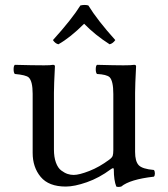

<svg xmlns="http://www.w3.org/2000/svg" viewBox="-20 -744 680 776"><path d="M337 -722Q374 -662 446 -582Q436 -568 423 -565Q365 -602 320 -648Q264 -592 216 -565Q203 -568 194 -582Q270 -666 305 -722Q323 -726 337 -722ZM246 10Q177 10 144.5 -29Q112 -68 112 -126V-365Q112 -416 96 -431Q85 -441 40 -445Q35 -450 35 -464Q35 -478 40 -482Q113 -480 158 -480Q185 -480 194 -482Q202 -482 202 -476Q198 -399 198 -369V-140Q198 -109 206 -87Q214 -65 227.5 -55Q241 -45 253 -41Q265 -37 278 -37Q300 -37 341 -53Q382 -69 422 -99Q433 -107 435.5 -114.5Q438 -122 438 -138V-364Q438 -417 423 -432Q411 -443 372 -445Q367 -450 367 -464Q367 -478 372 -482Q445 -480 478.5 -480Q512 -480 522 -482Q530 -482 530 -476Q526 -399 526 -369V-130Q526 -92 540.5 -76.5Q555 -61 602 -57Q606 -52 606 -43Q606 -34 602 -30Q505 -19 470 10Q458 13 450 10Q440 -15 440 -59Q440 -69 428 -60Q381 -25 331 -7.5Q281 10 246 10Z"/></svg>

Font: Linux Libertine Mono O
Style: Mono
Weight: 400
Designer: Philipp H. Poll
Foundry: Philipp H. Poll
Version: Version 5.1.7